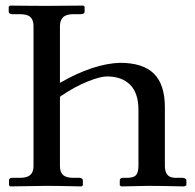

<svg xmlns="http://www.w3.org/2000/svg" viewBox="-20 -667 698 688"><path d="M194.8 -319.8V-71.8Q194.8 -49.8 206.1 -39.8Q217.3 -29.8 243.2 -29.8H262.2H266.1Q276.9 -27.8 276.9 -21V-2.9L272 1Q188 -1 145 -1L17.1 1L12.2 -2.9V-21Q12.2 -27.8 21 -29.8H36.1H48.8Q61 -29.8 64.9 -30.8Q100.1 -34.7 100.1 -71.8V-573.2Q100.1 -612.3 64.9 -615.2Q60.1 -616.2 48.8 -616.2H36.1H22Q11.2 -618.2 11.2 -625V-643.1L16.1 -647H17.1Q18.1 -647 41.3 -646.7Q64.5 -646.5 94.5 -646.2Q124.5 -646 142.1 -646H153.8L278.8 -647L283.2 -643.1V-625Q283.2 -616.2 268.1 -616.2H243.2Q217.3 -616.2 206.1 -605.2Q194.8 -594.2 194.8 -573.2V-370.1Q314.5 -439 410.2 -441.9Q492.2 -441.9 531.5 -403.1Q570.8 -364.3 570.8 -282.2V-73.2Q570.8 -34.7 599.1 -30.8Q603 -29.8 612.8 -29.8H624H634.8Q647.9 -27.8 647.9 -21V-2.9L640.1 1Q554.2 -1 511.2 -1L414.1 1L409.2 -2.9V-21Q409.2 -28.3 418.9 -29.8H429.2H435.1Q445.3 -29.8 448.2 -30.8Q463.9 -32.7 470 -43Q476.1 -53.2 476.1 -73.2V-273.9Q476.1 -333 446.5 -363Q417 -393.1 362.8 -393.1Q339.4 -393.1 293.7 -374.8Q248 -356.4 202.1 -325.2Q198.2 -323.2 194.8 -319.8Z"/></svg>

Font: Common Serif Medium
Style: Regular
Weight: 500
Designer: Philipp H. Poll, Khaled Hosny
Foundry: Stefan Peev, Context Ltd.
Version: Version 1.026